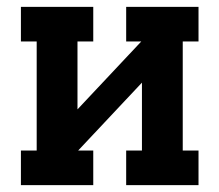

<svg xmlns="http://www.w3.org/2000/svg" viewBox="-20 -540 640 560"><path d="M41 0V-101H87V-419H41V-520H252V-419H206V-221L392 -419H348V-520H559V-419H513V-101H559V0H348V-101H394V-299L208 -101H252V0Z"/></svg>

Font: Iosevka HT Extended
Style: Bold
Weight: 700
Width: 7
Monospace: yes
Designer: Belleve Invis
Foundry: Belleve Invis
Version: Version 32.3.0; ttfautohint (v1.8.4)